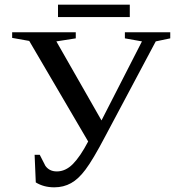

<svg xmlns="http://www.w3.org/2000/svg" viewBox="-20 -791 748 821"><path d="M32 -629V-653H304V-627L221 -614L414 -276L587 -614L514 -627V-653H708V-627L646 -614L431 -210Q377 -107 345 -65Q315 -25 284 -8Q252 10 212 10Q167 10 133 -11L128 -129H150L174 -82Q191 -58 223 -58Q260 -58 291 -89Q323 -121 357 -186L105 -616ZM228 -718V-771H535V-718Z"/></svg>

Font: Libra Serif Modern
Style: Regular
Weight: 400
Designer: Stefan Peev, Context Ltd
Foundry: Stefan Peev, Context Ltd
Version: Version 1.000